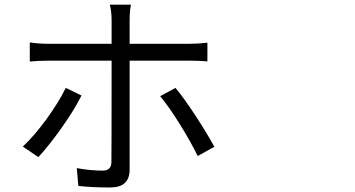

<svg xmlns="http://www.w3.org/2000/svg" viewBox="-20 -786 1540 834"><path d="M459 28.3Q376 28.3 320.3 21.5L313.5 -55.7Q373 -44.9 425.8 -44.9Q463.9 -44.9 463.9 -82Q464.8 -134.8 464.8 -514.6V-522.5H193.4Q144.5 -522.5 109.4 -518.6V-601.6Q150.4 -595.7 192.4 -595.7H464.8V-696.3Q464.8 -736.3 457 -765.6H548.8Q543 -738.3 543 -696.3V-595.7H800.8Q839.8 -595.7 880.9 -600.6V-519.5Q841.8 -522.5 801.8 -522.5H543V-48.8Q543 28.3 459 28.3ZM146.5 -103.5 79.1 -149.4Q127 -193.4 182.6 -269.5Q236.3 -343.8 265.6 -404.3L334 -371.1Q304.7 -311.5 246.1 -228.5Q190.4 -150.4 146.5 -103.5ZM838.9 -108.4Q808.6 -169.9 762.7 -244.1Q712.9 -324.2 675.8 -368.2L742.2 -404.3Q778.3 -361.3 832 -279.3Q877.9 -209 911.1 -148.4Z"/></svg>

Font: Bpmf GenYo Gothic R
Style: R
Weight: 400
Foundry: But Ko
Version: Version 1.320